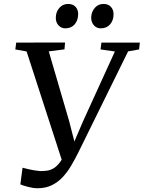

<svg xmlns="http://www.w3.org/2000/svg" viewBox="-20 -964 746 996"><path d="M175 12.5Q152.5 12.5 126.8 5.8Q101 -1 85.5 -7.5L97 -94Q112 -90 128 -86.2Q144 -82.5 159.8 -80Q175.5 -77.5 189 -76.5Q205 -76.5 222.2 -78.5Q239.5 -80.5 257.2 -90.5Q275 -100.5 292.8 -124.8Q310.5 -149 327.5 -193.5L308 -111L118 -697L59.5 -707.5L64 -743L317.5 -743.5L314.5 -708L233 -697.5L338.5 -336.5L376.5 -188.5L347.5 -187L409.5 -332L576 -697L501.5 -707.5L506 -743H705.5L701.5 -707.5L644.5 -697.5L386.5 -173.5Q368.5 -137.5 348.8 -104Q329 -70.5 304.2 -44.2Q279.5 -18 247.8 -2.8Q216 12.5 175 12.5ZM319 -817Q297.5 -817 283.2 -832.8Q269 -848.5 269.5 -873Q270 -903 288 -923.2Q306 -943.5 333 -943.5Q359 -943.5 372.5 -928Q386 -912.5 385.5 -890Q385 -858 367.2 -837.5Q349.5 -817 319 -817ZM503 -817Q481 -817 467 -832.8Q453 -848.5 453 -873Q454 -903 471.8 -923.2Q489.5 -943.5 516.5 -943.5Q542 -943.5 555.8 -928Q569.5 -912.5 569 -890Q569 -858 551 -837.5Q533 -817 503 -817Z"/></svg>

Font: Merriweather 60pt
Style: Italic
Weight: 400
Italic angle: -7.8°
Version: Version 2.101